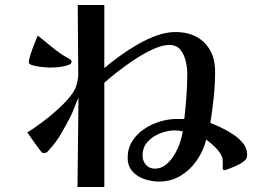

<svg xmlns="http://www.w3.org/2000/svg" viewBox="-20 -756 1040 773"><path d="M716 -227Q708 -229 700 -230Q692 -231 684 -231Q656 -231 625.5 -219.5Q595 -208 574.5 -185.5Q554 -163 554 -130Q554 -108 567.5 -92.5Q581 -77 604 -77Q628 -77 647.5 -92.5Q667 -108 681.5 -132Q696 -156 704.5 -181.5Q713 -207 716 -227ZM268 -507Q268 -499 256 -494.5Q244 -490 228 -487.5Q212 -485 197 -484.5Q182 -484 176 -484Q170 -484 150.5 -486Q131 -488 113.5 -492.5Q96 -497 96 -505Q96 -515 103 -537Q110 -559 119 -581Q128 -603 132 -613Q161 -590 191 -565Q221 -540 254 -522Q258 -520 263 -516.5Q268 -513 268 -507ZM975 -133Q975 -118 966.5 -110.5Q958 -103 946 -96Q941 -93 927.5 -87Q914 -81 901 -76Q888 -71 883 -71Q876 -71 876.5 -82.5Q877 -94 877 -98Q877 -106 876.5 -113Q876 -120 873 -127Q866 -144 845.5 -164Q825 -184 810 -194Q800 -151 773.5 -112Q747 -73 708 -49Q669 -25 621 -25Q592 -25 562.5 -34.5Q533 -44 513.5 -65.5Q494 -87 494 -121Q494 -158 512 -187Q530 -216 559.5 -236Q589 -256 623.5 -266.5Q658 -277 691 -277H722Q727 -322 730.5 -367.5Q734 -413 734 -459Q734 -482 728 -509Q722 -536 706.5 -555.5Q691 -575 661 -575Q634 -575 597.5 -558.5Q561 -542 523 -517Q485 -492 452.5 -466.5Q420 -441 400 -423V-3H292L296 -363Q287 -343 279.5 -323Q272 -303 262 -283Q245 -250 225 -216Q205 -182 179 -154Q177 -152 174.5 -149Q172 -146 170 -144Q165 -140 157 -140Q151 -140 148 -143Q144 -147 131.5 -164Q119 -181 106.5 -199Q94 -217 90 -223Q120 -241 158.5 -270.5Q197 -300 231.5 -333.5Q266 -367 282 -397Q287 -408 291 -425Q295 -442 295 -455L293 -736H400V-482Q427 -505 461.5 -530Q496 -555 534 -577Q572 -599 611 -613Q650 -627 686 -627Q760 -627 803 -584Q846 -541 846 -468Q846 -416 840.5 -364Q835 -312 827 -261Q846 -254 871 -242Q896 -230 920 -214Q944 -198 959.5 -178Q975 -158 975 -133Z"/></svg>

Font: Kaisei Opti
Style: Bold
Weight: 700
Designer: Font-Kai, 金井和夫
Foundry: KAZUO KANAI
Version: Version 5.003